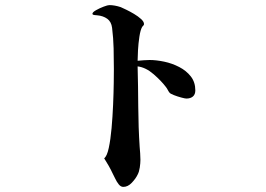

<svg xmlns="http://www.w3.org/2000/svg" viewBox="-20 -718 1040 752"><path d="M745 -364Q745 -348 735.5 -340Q726 -332 710 -332Q705 -332 690 -336Q675 -340 661 -345.5Q647 -351 644 -355Q640 -360 637 -366Q634 -372 630 -377Q612 -401 581.5 -427.5Q551 -454 519 -458Q521 -382 521.5 -300.5Q522 -219 527 -143Q528 -130 529 -117.5Q530 -105 530 -92Q530 -79 527.5 -62Q525 -45 519 -34Q512 -19 496.5 -2.5Q481 14 463 14Q453 14 445 4Q437 -6 431 -19Q425 -32 421 -39Q414 -54 405.5 -69Q397 -84 388 -98Q399 -106 406 -138.5Q413 -171 417 -216Q421 -261 423 -308Q425 -355 425.5 -393Q426 -431 426 -447Q426 -488 425 -528.5Q424 -569 419 -609Q416 -633 400 -644.5Q384 -656 361 -658Q359 -658 350.5 -659Q342 -660 342 -664Q342 -670 356 -678Q370 -686 386 -692Q402 -698 408 -698Q429 -698 453 -690Q460 -687 474.5 -680Q489 -673 505 -663.5Q521 -654 532.5 -643.5Q544 -633 544 -624Q544 -620 541.5 -618Q539 -616 537 -613Q530 -601 526 -574.5Q522 -548 520.5 -521.5Q519 -495 519 -480Q531 -481 543 -482Q555 -483 566 -483Q592 -483 623 -476.5Q654 -470 682 -455.5Q710 -441 727.5 -418.5Q745 -396 745 -364Z"/></svg>

Font: Kaisei HarunoUmi Medium
Style: Regular
Weight: 500
Designer: Font-Kai, 金井和夫
Foundry: KAZUO KANAI
Version: Version 5.003